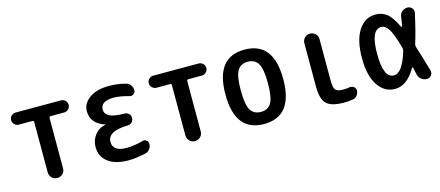

<svg xmlns="http://www.w3.org/2000/svg" viewBox="-43 -934 3087 1347"><g transform="rotate(-15 1500.0 -260.0)"><path d="M85 -431.6Q67.4 -431.6 54.2 -444.8Q41 -458 41 -476.1Q41 -494.1 54.2 -506.8Q67.4 -519.5 85 -519.5H415Q432.6 -519.5 445.8 -506.8Q459 -494.1 459 -476.1Q459 -458 445.8 -444.8Q432.6 -431.6 415 -431.6H317.4Q306.6 -431.6 305.7 -420.9V-55.7Q305.7 -32.2 289.6 -16.1Q273.4 0 250 0Q226.6 0 210.4 -16.6Q194.3 -33.2 194.3 -55.7V-420.9Q194.3 -431.6 182.6 -431.6Z M671.9 -273.4Q673.8 -273.4 673.8 -274.4Q673.8 -275.4 671.9 -275.4Q570.3 -308.6 570.3 -398.4Q570.3 -454.1 622.6 -492.2Q674.8 -530.3 765.6 -530.3Q831.1 -530.3 888.7 -513.7Q907.2 -508.8 918.9 -492.2Q930.7 -475.6 930.7 -455.1Q930.7 -439.5 917.5 -429.2Q904.3 -418.9 887.7 -423.8Q826.2 -441.4 778.3 -442.4Q681.6 -442.4 680.7 -381.8Q680.7 -348.6 712.9 -332Q745.1 -315.4 822.3 -314.5Q839.8 -314.5 852.5 -302.2Q865.2 -290 865.2 -272Q865.2 -253.9 852.5 -241.2Q839.8 -228.5 822.3 -228.5Q674.8 -225.6 674.8 -147.5Q674.8 -78.1 774.4 -78.1Q829.1 -78.1 893.6 -95.7Q909.2 -100.6 922.4 -90.8Q935.5 -81.1 935.5 -65.4Q935.5 -45.9 923.8 -28.8Q912.1 -11.7 892.6 -6.8Q821.3 9.8 765.6 9.8Q668.9 9.8 616.7 -30.8Q564.5 -71.3 564.5 -139.6Q564.5 -189.5 594.2 -227.5Q624 -265.6 671.9 -273.4Z M1085 -431.6Q1067.4 -431.6 1054.2 -444.8Q1041 -458 1041 -476.1Q1041 -494.1 1054.2 -506.8Q1067.4 -519.5 1085 -519.5H1415Q1432.6 -519.5 1445.8 -506.8Q1459 -494.1 1459 -476.1Q1459 -458 1445.8 -444.8Q1432.6 -431.6 1415 -431.6H1317.4Q1306.6 -431.6 1305.7 -420.9V-55.7Q1305.7 -32.2 1289.6 -16.1Q1273.4 0 1250 0Q1226.6 0 1210.4 -16.6Q1194.3 -33.2 1194.3 -55.7V-420.9Q1194.3 -431.6 1182.6 -431.6Z M1825.2 -402.8Q1801.8 -442.4 1750 -442.4Q1698.2 -442.4 1674.8 -402.8Q1651.4 -363.3 1651.4 -260.3Q1651.4 -157.2 1674.8 -117.7Q1698.2 -78.1 1750 -78.1Q1801.8 -78.1 1825.2 -117.7Q1848.6 -157.2 1848.6 -260.3Q1848.6 -363.3 1825.2 -402.8ZM1960 -260.3Q1960 9.8 1750 9.8Q1540 9.8 1540 -260.3Q1540 -530.3 1750 -530.3Q1960 -530.3 1960 -260.3Z M2332 9.8Q2238.3 9.8 2203.1 -24.4Q2168 -58.6 2168 -150.4V-464.8Q2168 -488.3 2184.1 -503.9Q2200.2 -519.5 2223.1 -519.5Q2246.1 -519.5 2262.2 -503.9Q2278.3 -488.3 2278.3 -464.8V-169.9Q2278.3 -112.3 2291.5 -96.2Q2304.7 -80.1 2351.6 -80.1Q2374 -80.1 2392.6 -84Q2409.2 -86.9 2423.8 -77.6Q2438.5 -68.4 2438.5 -50.8Q2438.5 -29.3 2425.8 -13.7Q2413.1 2 2392.6 4.9Q2361.3 9.8 2332 9.8Z M2717.8 -435.5Q2641.6 -435.5 2641.6 -259.8Q2641.6 -84 2717.8 -84Q2779.3 -84 2824.2 -233.4Q2827.1 -244.1 2824.2 -255.9Q2794.9 -362.3 2771 -398.9Q2747.1 -435.5 2717.8 -435.5ZM2701.2 9.8Q2626 9.8 2578.6 -59.6Q2531.2 -128.9 2531.2 -259.8Q2531.2 -388.7 2577.6 -459.5Q2624 -530.3 2701.2 -530.3Q2748 -530.3 2782.7 -503.4Q2817.4 -476.6 2853.5 -400.4Q2857.4 -396.5 2861.3 -401.4Q2863.3 -413.1 2867.2 -437.5Q2871.1 -461.9 2872.1 -469.7Q2875 -492.2 2892.1 -505.9Q2909.2 -519.5 2930.7 -519.5Q2950.2 -519.5 2963.4 -504.4Q2976.6 -489.3 2971.7 -468.8Q2944.3 -342.8 2917 -255.9Q2914.1 -247.1 2918 -235.4Q2937.5 -175.8 2973.6 -51.8Q2978.5 -32.2 2966.8 -16.1Q2955.1 0 2934.6 0Q2911.1 0 2893.6 -14.6Q2876 -29.3 2871.1 -51.8Q2869.1 -61.5 2865.7 -79.6Q2862.3 -97.7 2861.3 -100.6Q2860.4 -103.5 2856.9 -103.5Q2853.5 -103.5 2852.5 -101.6Q2789.1 9.8 2701.2 9.8Z"/></g></svg>

Font: Rounded-X Mgen+ 2m medium
Style: Regular
Weight: 500
Designer: [Source Han Sans]
Ryoko NISHIZUKA  (kana & ideographs); Paul D. Hunt (Latin, Greek & Cyrillic); Wenlong ZHANG  (bopomofo
Version: Version 1.059.20150602